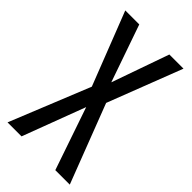

<svg xmlns="http://www.w3.org/2000/svg" viewBox="-222 -779 844 844"><g transform="rotate(45 200.0 -357.0)"><path d="M394 0H304L204 -292L94 0H7L158 -373L25 -714H112L205 -447L299 -714H387L253 -367Z"/></g></svg>

Font: Noto Sans ExtraCondensed
Style: Regular
Weight: 400
Width: 2
Designer: Monotype Design Team
Foundry: Monotype Imaging Inc.
Version: Version 2.013